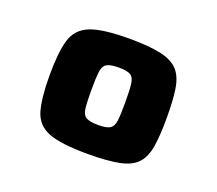

<svg xmlns="http://www.w3.org/2000/svg" viewBox="-65 -781 528 468"><g transform="rotate(20 199.0 -546.5)"><path d="M200 -397Q130 -397 98 -409.5Q66 -422 56.5 -454Q47 -486 47 -546Q47 -605 56.5 -637.5Q66 -670 98 -683Q130 -696 200 -696Q252 -696 282.5 -689Q313 -682 327.5 -665.5Q342 -649 346.5 -620Q351 -591 351 -546Q351 -501 346.5 -472Q342 -443 327.5 -426.5Q313 -410 282.5 -403.5Q252 -397 200 -397ZM200 -472Q221 -472 230 -477.5Q239 -483 241 -498.5Q243 -514 243 -546Q243 -578 241 -594Q239 -610 230 -615.5Q221 -621 200 -621Q178 -621 168.5 -615.5Q159 -610 157 -594Q155 -578 155 -546Q155 -514 157 -498.5Q159 -483 168.5 -477.5Q178 -472 200 -472Z"/></g></svg>

Font: Saira ExtraBold
Style: Regular
Weight: 800
Designer: Hector Gatti with collaboration of the Omnibus-Type team
Foundry: Omnibus-Type
Version: Version 1.100; ttfautohint (v1.8.3)